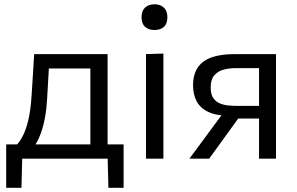

<svg xmlns="http://www.w3.org/2000/svg" viewBox="-20 -753 1408 911"><path d="M408.8 -13.1Q408.8 -47.6 408.8 -79Q408.8 -110.5 408.8 -144.4Q408.8 -178.3 408.8 -218.9V-268.9Q408.8 -311.5 408.8 -346.7Q408.8 -381.9 408.8 -414.8Q408.8 -447.6 408.8 -483L446.2 -428.2H177.5L215.1 -483Q213.4 -451.1 211.4 -420.5Q209.5 -389.9 207.7 -356.7Q205.9 -323.5 203.5 -282.9Q201.1 -236.8 193.3 -194.4Q185.5 -151.9 172 -116.1Q158.6 -80.3 138.7 -52.8L57.6 -63.9Q71.6 -77.7 86.5 -104.8Q101.4 -131.9 113.3 -178.8Q125.2 -225.7 129.8 -297.9Q133.7 -359.5 136.6 -405.2Q139.4 -451 142.1 -496.1H490.5Q490.5 -459.5 490.5 -424.2Q490.5 -388.9 490.5 -351.1Q490.5 -313.3 490.5 -268.9V-218.9Q490.5 -157.5 490.5 -111Q490.5 -64.6 490.5 -13.1ZM9.4 138Q9.4 112.8 9.4 87.9Q9.4 63 9.4 38.1Q9.4 12.4 9.4 -14.7Q9.4 -41.9 9.4 -67.9Q54.2 -67.9 100.1 -67.9Q145.9 -67.9 189.2 -67.9H386.7Q430 -67.9 475.8 -67.9Q521.7 -67.9 566.5 -67.9Q566.5 -41.9 566.5 -14.7Q566.5 12.4 566.5 38.1Q566.5 63 566.5 87.9Q566.5 112.8 566.5 138H494.4L490.6 -11.1L509 0H66.9L85.6 -11.1L81.8 138Z M672.7 0Q672.7 -55.3 672.7 -106.4Q672.7 -157.6 672.7 -218.8V-268.8Q672.7 -313.3 672.7 -351.1Q672.7 -389 672.7 -424.2Q672.7 -459.5 672.7 -496.2L755.3 -498.9Q755.3 -462.1 755.3 -426.4Q755.3 -390.7 755.3 -352.4Q755.3 -314.1 755.3 -268.8V-218.8Q755.3 -157.6 755.3 -106.4Q755.3 -55.3 755.3 0ZM712.4 -610.6Q685.4 -610.6 668.5 -625.5Q651.6 -640.4 651.6 -671.7Q651.6 -701.9 668.5 -717.3Q685.4 -732.7 713.4 -732.7Q741.3 -732.7 757.7 -716.7Q774.2 -700.8 774.2 -671.7Q774.2 -640.4 757.7 -625.5Q741.1 -610.6 712.4 -610.6Z M878.6 0Q905.3 -35.9 932 -72.1Q958.7 -108.4 984.3 -143L1057.5 -242.2L1071.5 -203.6Q1007 -203.6 968.5 -221.9Q930 -240.1 913 -272.6Q896 -305 896 -347.1Q896 -399.3 918 -432.1Q939.9 -464.9 983 -480.5Q1026.2 -496.1 1089.3 -496.1Q1125 -496.1 1162.6 -496.1Q1200.2 -496.1 1233.7 -496.1Q1267.2 -496.1 1289.6 -496.1Q1289.6 -459.5 1289.6 -424.2Q1289.6 -388.9 1289.6 -351.1Q1289.6 -313.3 1289.6 -268.9V-218.9Q1289.6 -157.5 1289.6 -106.4Q1289.6 -55.3 1289.6 0H1209.1Q1209.1 -32.7 1209.1 -63.2Q1209.1 -93.7 1209.1 -125.8Q1209.1 -157.9 1209.1 -193.7V-269.2Q1209.1 -313.2 1209.1 -352Q1209.1 -390.7 1209.1 -429.7H1096.4Q1069.6 -429.7 1042.6 -423.1Q1015.7 -416.5 997.7 -396.7Q979.6 -376.9 979.6 -337.3Q979.6 -305.5 992.1 -287.6Q1004.6 -269.8 1023.8 -262.1Q1043 -254.4 1064.4 -252.5Q1085.7 -250.7 1103.1 -250.7H1223V-190.7H1088.4L1133.6 -222.9L1070.6 -135.9Q1046.2 -102 1021.5 -67.8Q996.8 -33.6 972.3 0Z"/></svg>

Font: Commissioner Thin
Style: Regular
Weight: 100
Designer: Kostas Bartsokas
Foundry: Kostas Bartsokas
Version: Version 1.001;gftools[0.9.23]